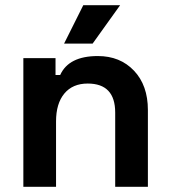

<svg xmlns="http://www.w3.org/2000/svg" viewBox="-20 -720 656 740"><path d="M196 0H70V-496H194V-431H212Q245 -504 357 -504Q443 -504 496.5 -447.5Q550 -391 550 -296V0H424V-286Q424 -398 318 -398Q260 -398 228 -359.5Q196 -321 196 -252ZM337 -552H227L301 -700H443Z"/></svg>

Font: Rootstock Sans Headline
Style: Bold
Weight: 700
Designer: Florian Karsten
Foundry: Florian Karsten
Version: Version 2.000;FEAKit 1.0